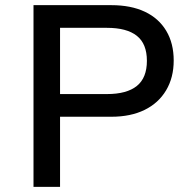

<svg xmlns="http://www.w3.org/2000/svg" viewBox="-20 -725 757 745"><path d="M110 0V-705H412Q488 -705 542 -679.5Q596 -654 625 -605.5Q654 -557 654 -490Q654 -424 624.5 -374.5Q595 -325 541 -298.5Q487 -272 412 -272H213V0ZM213 -360H395Q472 -360 511 -391.5Q550 -423 550 -489Q550 -555 511 -586Q472 -617 395 -617H213Z"/></svg>

Font: Nunito Sans 12pt ExtraLight 6pt Medium
Style: Regular
Weight: 500
Version: Version 3.101;gftools[0.9.27]